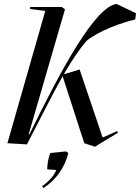

<svg xmlns="http://www.w3.org/2000/svg" viewBox="-20 -736 717 984"><path d="M118 4C189 -132 246 -248 301 -345L412 -2L467 16L496 -2L585 -56L580 -64L506 -31L388 -380L310 -356L309 -359C347 -424 384 -481 425 -528C491 -580 603 -620 673 -636L677 -668L577 -716C469 -700 303 -400 131 -48H127L313 -688L297 -700H134V-690L212 -680L18 -2ZM196 218 202 228C266 188 314 120 330 48L318 40L238 48C226 76 222 112 222 132L268 135C259 162 232 193 196 218Z"/></svg>

Font: Mazius Display Extra italic
Style: Regular
Weight: 400
Italic angle: -17°
Designer: Alberto Casagrande & Collletttivo
Foundry: Collletttivo
Version: Version 2.000;Glyphs 3.2 (3217)